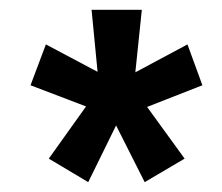

<svg xmlns="http://www.w3.org/2000/svg" viewBox="-20 -829 451 390"><path d="M159.2 -459 79.1 -506.8 154.8 -612.8 42 -655.8 73.2 -738.8 178.2 -683.1 166 -809.1H268.1L254.9 -682.1L360.8 -738.8L391.1 -655.8L278.8 -611.8L355 -506.8L273.9 -459L215.8 -574.2Z"/></svg>

Font: Oswald Medium
Style: Regular
Weight: 500
Designer: Vernon Adams
Foundry: Vernon Adams
Version: Version 4.103